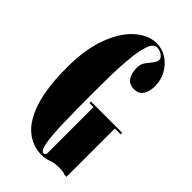

<svg xmlns="http://www.w3.org/2000/svg" viewBox="-222 -781 861 861"><g transform="rotate(45 209.0 -350.0)"><path d="M223.5 10Q166 10 121.2 -26.8Q76.5 -63.5 51 -142.8Q25.5 -222 25.5 -349Q25.5 -463.5 55.5 -544.2Q85.5 -625 133.5 -667.5Q181.5 -710 234.5 -710Q270 -710 299.5 -690.5Q329 -671 346.8 -639Q364.5 -607 364.5 -569Q364.5 -535 351 -513.5Q337.5 -492 307.5 -492Q275.5 -492 261.8 -513.5Q248 -535 248 -569Q248 -592.5 259.8 -608.5Q271.5 -624.5 283 -638Q294.5 -651.5 294.5 -666.5Q294.5 -677.5 280 -687.8Q265.5 -698 248 -698Q226.5 -698 214.5 -665.5Q202.5 -633 197 -580.5Q191.5 -528 190.2 -467Q189 -406 189 -349Q189 -242 191 -164.2Q193 -86.5 200.5 -44.2Q208 -2 223.5 -2Q229 -2 231.5 -5Q234 -8 235.5 -11V-306.5H210V-316.5H408V-306.5H371V0H357.5Q356 -2 346.8 -4.2Q337.5 -6.5 315.5 -6.5Q288 -6.5 267.5 1.8Q247 10 223.5 10Z"/></g></svg>

Font: Imbue 100pt Black
Style: Regular
Weight: 900
Designer: Tyler Finck
Foundry: Etcetera Type Company
Version: Version 1.102; ttfautohint (v1.8.3)